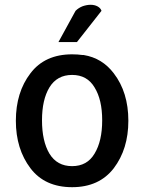

<svg xmlns="http://www.w3.org/2000/svg" viewBox="-20 -779 608 810"><path d="M521.5 -269.5Q521.5 -389.6 460 -469.7Q411.1 -534.2 333 -546.9Q333 -546.9 332 -546.9Q332 -546.9 331.1 -546.9Q331.1 -546.9 330.1 -546.9Q330.1 -546.9 329.1 -546.9Q329.1 -546.9 328.1 -546.9Q307.6 -549.8 284.2 -549.8Q168.9 -549.8 108.4 -469.7Q46.9 -389.6 46.9 -269.5Q46.9 -150.4 108.4 -69.3Q168.9 10.7 284.2 10.7Q398.4 10.7 460 -69.3Q521.5 -150.4 521.5 -269.5ZM411.1 -271.5Q411.1 -183.6 378.9 -130.9Q347.7 -78.1 284.2 -78.1Q220.7 -78.1 188.5 -130.9Q157.2 -183.6 157.2 -271.5Q157.2 -358.4 188.5 -410.2Q220.7 -462.9 284.2 -462.9Q347.7 -462.9 378.9 -410.2Q411.1 -358.4 411.1 -271.5ZM408.2 -733.4Q404.3 -745.1 391.6 -752Q378.9 -758.8 362.3 -758.8Q346.7 -758.8 329.1 -752.9Q311.5 -746.1 298.8 -733.4Q275.4 -689.5 226.6 -601.6Q241.2 -601.6 284.2 -601.6Q289.1 -601.6 304.7 -601.6Q331.1 -634.8 408.2 -733.4Z"/></svg>

Font: DaxlinePro-Medium
Style: Medium
Weight: 400
Designer: Hans Reichel
Version: Version 7.502; 2006